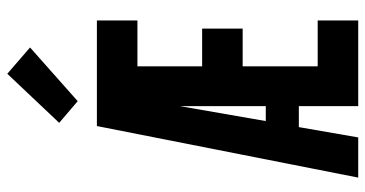

<svg xmlns="http://www.w3.org/2000/svg" viewBox="-264 -764 1027 540"><g transform="rotate(-90 250.0 -493.5)"><path d="M21 0 166 -735H463V-621H334V-439H440V-325H334V-114H463V0H222V-167H163L134 0ZM180 -260H222V-501L221 -496Q221 -494 220.5 -492.5Q220 -491 220 -490ZM236 -789 175 -841 313 -987 387 -923Z"/></g></svg>

Font: Iosevka SS04 Heavy
Style: Regular
Weight: 900
Monospace: yes
Designer: Belleve Invis
Foundry: Belleve Invis
Version: Version 19.0.0; ttfautohint (v1.8.4)